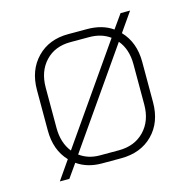

<svg xmlns="http://www.w3.org/2000/svg" viewBox="-88 -620 733 740"><g transform="rotate(-15 278.0 -250.0)"><path d="M441 -457Q488 -408 488 -330V-169Q488 -89 440 -40.5Q392 8 313 8H237Q179 8 138 -21L100 33H62L114 -42Q68 -90 68 -169V-330Q68 -409 115.5 -458Q163 -507 240 -507H315Q376 -507 417 -478L456 -533H494ZM134 -71 398 -450Q364 -475 315 -475H240Q178 -475 140.5 -435Q103 -395 103 -330V-169Q103 -110 134 -71ZM421 -428 157 -49Q191 -24 237 -24H313Q376 -24 414.5 -64Q453 -104 453 -169V-330Q453 -390 421 -428Z"/></g></svg>

Font: Bai Jamjuree ExtraLight
Style: Regular
Weight: 275
Designer: Katatrad Aksorn Co.,Ltd.
Foundry: Cadson Demak Co.,Ltd.
Version: Version 1.000; ttfautohint (v1.6)